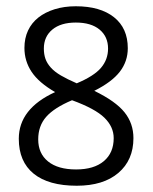

<svg xmlns="http://www.w3.org/2000/svg" viewBox="-20 -585 487 613"><path d="M222 -565Q300 -565 344 -530Q388 -495 388 -431Q388 -389 362.5 -356Q337 -323 281 -295Q349 -262 377.5 -226.5Q406 -191 406 -144Q406 -74 358 -33Q310 8 225 8Q135 8 87.5 -30.5Q40 -69 40 -142Q40 -238 156 -291Q104 -321 81 -355.5Q58 -390 58 -432Q58 -463 69.5 -487.5Q81 -512 102.5 -529Q124 -546 154.5 -555.5Q185 -565 222 -565ZM222 -513Q174 -513 147 -490.5Q120 -468 120 -430Q120 -412 125 -397.5Q130 -383 142 -369.5Q154 -356 174.5 -344Q195 -332 225 -319Q280 -342 302.5 -368.5Q325 -395 325 -430Q325 -468 298 -490.5Q271 -513 222 -513ZM102 -140Q102 -95 133.5 -69.5Q165 -44 223 -44Q280 -44 311.5 -70.5Q343 -97 343 -144Q343 -180 313.5 -209Q284 -238 210 -265Q153 -241 127.5 -212Q102 -183 102 -140Z"/></svg>

Font: UN Bangla
Style: Regular
Weight: 400
Designer: Desinged by Rajon, Unicode developed by Rashed (IMGN)
Version: Version 2.001;March 19, 2023;FontCreator 14.0.0.2901 64-bit